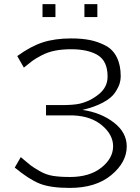

<svg xmlns="http://www.w3.org/2000/svg" viewBox="-20 -898 682 935"><path d="M51.8 -82 81.1 -132.8Q117.2 -102.1 129.6 -92.5Q142.1 -83 173.1 -64.9Q204.1 -46.9 238 -41.5Q272 -36.1 320.8 -36.1Q416 -36.1 473.4 -81.5Q530.8 -127 530.8 -186Q530.8 -241.2 477.8 -286.6Q424.8 -332 337.9 -335.9H204.1V-386.2H278.8Q337.9 -386.2 368.2 -393.1Q419.9 -405.3 461.9 -439.7Q503.9 -474.1 503.9 -524.9Q503.9 -600.1 456.5 -629.2Q409.2 -658.2 326.2 -658.2Q282.2 -658.2 247.1 -651.1Q211.9 -644 182.4 -628.4Q152.8 -612.8 137.9 -601.8Q123 -590.8 96.2 -568.8L64 -625Q129.9 -672.9 189 -691.9Q248 -710.9 327.1 -710.9Q378.9 -710.9 418.5 -702.9Q458 -694.8 493.9 -676Q529.8 -657.2 548.8 -619.1Q567.9 -581.1 567.9 -525.9Q567.9 -508.8 562.5 -491Q557.1 -473.1 540.5 -447.5Q523.9 -421.9 482.9 -399.4Q441.9 -377 381.8 -362.8Q471.7 -349.6 534.4 -301.3Q597.2 -252.9 597.2 -185.1Q597.2 -107.9 522 -45.4Q446.8 17.1 319.8 17.1Q225.6 17.1 173.1 -3.9Q120.6 -24.9 51.8 -82ZM187 -814.9V-877.9H250V-814.9ZM391.1 -814.9V-877.9H454.1V-814.9Z"/></svg>

Font: CMU Bright
Style: Roman
Weight: 500
Version: Version 0.7.0